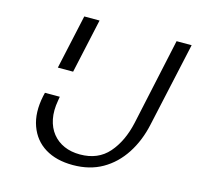

<svg xmlns="http://www.w3.org/2000/svg" viewBox="-99 -762 897 874"><g transform="rotate(15 349.5 -324.5)"><path d="M317 9Q239 9 186 -23.5Q133 -56 111 -117Q89 -178 106 -259L110 -276H180L177 -258Q168 -208 176 -169Q184 -130 206 -102.5Q228 -75 261 -60.5Q294 -46 336 -46Q421 -46 470.5 -102.5Q520 -159 540 -250L628 -658H699L612 -262Q595 -182 555 -120.5Q515 -59 455.5 -25Q396 9 317 9ZM137 -402 193 -658H265L209 -402Z"/></g></svg>

Font: Ysabeau
Style: Italic
Weight: 400
Italic angle: -12°
Designer: Christian Thalmann (Catharsis Fonts)
Version: Version 2.000;gftools[0.9.27.dev2+g8671c4b]